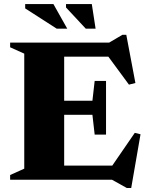

<svg xmlns="http://www.w3.org/2000/svg" viewBox="-20 -878 722 938"><path d="M29.5 0V-23L98.5 -54V-616L29.5 -647V-670H513.5L578 -708H597L641.5 -472.5L610 -464.5L509.5 -601H293.5V-386H431.5L442.5 -482.5H498V-220.5H442.5L431.5 -317H293.5V-69H528.5L638.5 -229L666.5 -222L621 40.5H599.5L527 0ZM308.5 -738H257L103 -837V-858H241ZM447 -738H399L302.5 -841.5V-858H428.5Z"/></svg>

Font: Newsreader 16pt ExtraBold
Style: Regular
Weight: 800
Designer: Hugues Gentile
Foundry: Production Type
Version: Version 1.003; ttfautohint (v1.8.3)